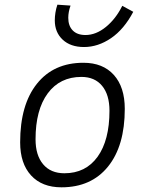

<svg xmlns="http://www.w3.org/2000/svg" viewBox="-20 -798 626 828"><path d="M245.1 9.8Q161.1 9.8 114 -41.5Q66.9 -92.8 66.9 -184.1Q66.9 -346.2 139.2 -436.8Q211.4 -527.3 339.8 -527.3Q423.8 -527.3 470.9 -474.9Q518.1 -422.4 518.1 -328.6Q518.1 -168.9 445.8 -79.6Q373.5 9.8 245.1 9.8ZM257.8 -50.8Q349.6 -50.8 400.9 -122.1Q452.1 -193.4 452.1 -320.3Q452.1 -389.2 420.4 -427.7Q388.7 -466.3 331.1 -466.3Q238.3 -466.3 185.8 -395.3Q133.3 -324.2 133.3 -197.3Q133.3 -128.4 166 -89.6Q198.7 -50.8 257.8 -50.8ZM342.3 -595.2Q284.2 -595.2 250.2 -627Q216.3 -658.7 216.3 -710.4Q216.3 -726.1 219 -743.4Q221.7 -760.7 227.5 -777.8L284.2 -773.9Q274.4 -746.1 274.4 -721.2Q274.4 -686.5 293.7 -666.7Q313 -647 348.6 -647Q394 -647 436.8 -681.9Q479.5 -716.8 507.3 -772.9L554.7 -747.1Q515.1 -671.9 459 -633.5Q402.8 -595.2 342.3 -595.2Z"/></svg>

Font: Cascadia Code Light
Style: Italic
Weight: 300
Italic angle: -10°
Monospace: yes
Designer: Aaron Bell
Foundry: Saja Typeworks
Version: Version 2404.023; ttfautohint (v1.8.4)